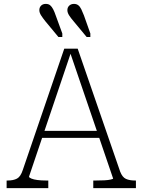

<svg xmlns="http://www.w3.org/2000/svg" viewBox="-20 -966 732 986"><path d="M411 -887 444 -794V-776H425L357 -858Q344 -873 335 -887Q326 -901 326 -914Q326 -928 335.5 -937Q345 -946 360 -946Q373 -946 382 -939Q391 -932 397.5 -918.5Q404 -905 411 -887ZM266 -887 300 -794V-776H280L212 -858Q200 -873 191 -887Q182 -901 182 -914Q182 -928 191 -937Q200 -946 215 -946Q229 -946 237.5 -939Q246 -932 253 -918.5Q260 -905 266 -887ZM188 -294H496L505 -258H181ZM336 -708 347 -704 129 -59Q129 -54 141 -49Q153 -44 172.5 -41.5Q192 -39 216 -39H228V0H14V-39H19Q49 -39 67.5 -49Q86 -59 97 -93L310 -716H379L597 -85Q608 -56 626.5 -47.5Q645 -39 673 -39H678V0H459V-39H473Q496 -39 516 -40Q536 -41 548.5 -44Q561 -47 561 -49Z"/></svg>

Font: Roboto Serif 20pt Thin
Style: Regular
Weight: 250
Version: Version 1.008